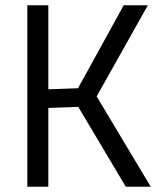

<svg xmlns="http://www.w3.org/2000/svg" viewBox="-20 -711 610 731"><path d="M84 0V-691H164V-371L277 -375L451 -691H543L348 -344L554 0H459L278 -304L164 -300V0Z"/></svg>

Font: Cairo-CLs
Style: CLs-Regular
Weight: 400
Version: Version 3.130;gftools[0.9.24]